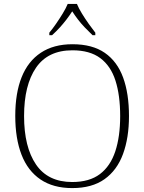

<svg xmlns="http://www.w3.org/2000/svg" viewBox="-20 -951 738 981"><path d="M349 10Q252 10 187 -34Q122 -78 90 -160.5Q58 -243 58 -359Q58 -475 90.5 -556.5Q123 -638 188.5 -681.5Q254 -725 350 -725Q452 -725 515.5 -681Q579 -637 609 -555Q639 -473 639 -358Q639 -247 608.5 -164Q578 -81 514 -35.5Q450 10 349 10ZM349 -21Q437 -21 490.5 -61.5Q544 -102 569 -177.5Q594 -253 594 -358Q594 -464 570 -539Q546 -614 492.5 -654Q439 -694 350 -694Q225 -694 164 -605Q103 -516 103 -358Q103 -200 164 -110.5Q225 -21 349 -21ZM232 -784Q248 -803 266 -829Q284 -855 300.5 -882Q317 -909 326 -931H373Q382 -909 398.5 -882Q415 -855 433.5 -829Q452 -803 467 -784V-771H453Q430 -793 412 -812Q394 -831 379 -850.5Q364 -870 349 -893Q334 -870 319 -850.5Q304 -831 287 -812Q270 -793 246 -771H232Z"/></svg>

Font: Noto Serif Gujarati ExtraLight
Style: Regular
Weight: 250
Version: Version 2.102